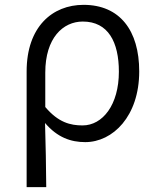

<svg xmlns="http://www.w3.org/2000/svg" viewBox="-20 -574 649 793"><path d="M90 199H171C170 101 169 33 166 -66C217 -6 273 13 332 13C446 13 555 -94 555 -279C555 -448 475 -554 325 -554C196 -554 90 -463 90 -279ZM321 -56C271 -56 221 -68 167 -132V-274C167 -417 240 -485 322 -485C427 -485 471 -400 471 -278C471 -141 404 -56 321 -56Z"/></svg>

Font: Source Han Sans JP Normal
Style: Regular
Weight: 350
Designer: Ryoko NISHIZUKA 西塚涼子 (kana, bopomofo & ideographs); Paul D. Hunt (Latin, Greek & Cyrillic); Sandoll Communications 산돌커뮤니
Foundry: Adobe
Version: Version 2.002;hotconv 1.0.116;makeotfexe 2.5.65601